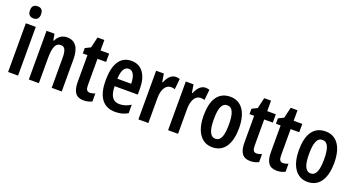

<svg xmlns="http://www.w3.org/2000/svg" viewBox="-46 -1378 3730 2012"><g transform="rotate(20 1818.5 -371.5)"><path d="M117 -753C74 -753 54 -730 54 -685C54 -641 76 -618 117 -618C157 -618 178 -641 178 -685C178 -729 159 -753 117 -753ZM171 -543H60V0H171Z M519 -553C465 -553 423 -525 399 -472H392L380 -543H291V0H403V-269C403 -402 425 -454 486 -454C531 -454 546 -413 546 -333V0H658V-362C658 -488 609 -553 519 -553Z M939 -88C904 -88 893 -111 893 -159V-450H989V-543H893V-660H817L789 -540L729 -510V-450H781V-152C781 -43 818 10 903 10C939 10 969 2 996 -12V-101C975 -93 956 -88 939 -88Z M1238 -552C1114 -552 1050 -452 1050 -268C1050 -102 1109 10 1255 10C1307 10 1353 -1 1395 -26V-121C1351 -93 1313 -82 1269 -82C1196 -82 1161 -134 1160 -242H1418V-309C1418 -453 1356 -552 1238 -552ZM1239 -464C1289 -464 1314 -407 1314 -325H1160C1164 -422 1192 -464 1239 -464Z M1730 -553C1680 -553 1642 -508 1621 -453H1614L1599 -543H1513V0H1624V-279C1624 -372 1660 -435 1719 -435C1736 -435 1751 -433 1763 -428L1775 -546C1758 -551 1744 -553 1730 -553Z M2061 -553C2011 -553 1973 -508 1952 -453H1945L1930 -543H1844V0H1955V-279C1955 -372 1991 -435 2050 -435C2067 -435 2082 -433 2094 -428L2106 -546C2089 -551 2075 -553 2061 -553Z M2536 -272C2536 -455 2461 -553 2340 -553C2201 -553 2141 -443 2141 -272C2141 -113 2204 10 2338 10C2480 10 2536 -115 2536 -272ZM2255 -272C2255 -397 2280 -458 2339 -458C2398 -458 2423 -396 2423 -272C2423 -147 2398 -85 2339 -85C2281 -85 2255 -149 2255 -272Z M2798 -88C2763 -88 2752 -111 2752 -159V-450H2848V-543H2752V-660H2676L2648 -540L2588 -510V-450H2640V-152C2640 -43 2677 10 2762 10C2798 10 2828 2 2855 -12V-101C2834 -93 2815 -88 2798 -88Z M3093 -88C3058 -88 3047 -111 3047 -159V-450H3143V-543H3047V-660H2971L2943 -540L2883 -510V-450H2935V-152C2935 -43 2972 10 3057 10C3093 10 3123 2 3150 -12V-101C3129 -93 3110 -88 3093 -88Z M3598 -272C3598 -455 3523 -553 3402 -553C3263 -553 3203 -443 3203 -272C3203 -113 3266 10 3400 10C3542 10 3598 -115 3598 -272ZM3317 -272C3317 -397 3342 -458 3401 -458C3460 -458 3485 -396 3485 -272C3485 -147 3460 -85 3401 -85C3343 -85 3317 -149 3317 -272Z"/></g></svg>

Font: Noto Sans Devanagari ExtraCondensed SemiBold
Style: Regular
Weight: 600
Width: 2
Designer: Jelle Bosma - Monotype Design Team
Foundry: Monotype Imaging Inc.
Version: Version 2.004